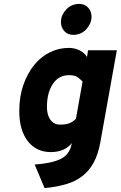

<svg xmlns="http://www.w3.org/2000/svg" viewBox="-20 -769 620 986"><path d="M357 -590Q328 -590 310.5 -609Q293 -628 293 -656Q293 -676 301 -692.5Q309 -709 321.5 -722Q334 -735 351 -742Q368 -749 386 -749Q415 -749 432.5 -730Q450 -711 450 -683Q450 -664 442 -647Q434 -630 421.5 -617Q409 -604 392 -597Q375 -590 357 -590ZM158 76Q243 70 289 48.5Q335 27 346 -22L349 -34Q311 12 241 12Q166 12 122.5 -44.5Q79 -101 79 -198Q79 -272 99.5 -331.5Q120 -391 154.5 -434Q189 -477 235.5 -500Q282 -523 333 -523Q364 -523 389.5 -510Q415 -497 427 -476L432 -511H580L495 -37Q484 23 461.5 65Q439 107 404 134.5Q369 162 320.5 176.5Q272 191 209 197ZM289 -129Q316 -129 334.5 -135.5Q353 -142 370 -159L404 -350Q397 -358 381.5 -370.5Q366 -383 335 -383Q281 -383 251 -337.5Q221 -292 221 -219Q221 -203 224.5 -187Q228 -171 236 -158Q244 -145 257 -137Q270 -129 289 -129Z"/></svg>

Font: Overpass Heavy
Style: Italic
Weight: 900
Italic angle: -10°
Designer: Delve Withrington, Dave Bailey
Foundry: Delve Fonts
Version: Version 3.000;DELV;Overpass